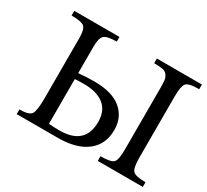

<svg xmlns="http://www.w3.org/2000/svg" viewBox="-132 -862 1151 1067"><g transform="rotate(30 443.5 -328.5)"><path d="M166 -539Q166 -594 149 -610.5Q132 -627 66 -627V-657H356V-627Q295 -627 276.5 -610Q258 -593 258 -540V-368Q305 -373 359 -373Q474 -373 532 -324.5Q590 -276 590 -195Q590 -102 524.5 -51Q459 0 339 0H76V-30Q138 -30 152 -52.5Q166 -75 166 -156ZM695 -131V-525Q695 -559 693 -574.5Q691 -590 681 -604.5Q671 -619 651.5 -623Q632 -627 596 -627V-657H885V-627Q817 -627 802 -608Q787 -589 787 -525V-131Q787 -66 803.5 -48Q820 -30 885 -30V0H596V-30Q663 -30 679 -47Q695 -64 695 -131ZM490 -188Q490 -261 444 -296.5Q398 -332 318 -332Q280 -332 258 -330V-43Q292 -40 326 -40Q490 -40 490 -188Z"/></g></svg>

Font: myMathFont
Style: Regular
Weight: 400
Designer: Ross Mills, John Hudson & Paul Hanslow, Tiro Typeworks Ltd; with prior portions MicroPress Inc., and Coen Hoffman. Math 
Foundry: Tiro Typeworks Ltd
Version: Version 2.13 b171